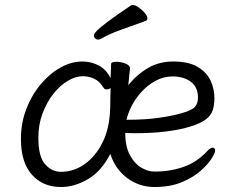

<svg xmlns="http://www.w3.org/2000/svg" viewBox="-20 -733 940 771"><path d="M565 -649Q516 -631 467.5 -614Q419 -597 385 -577Q379 -574 374 -574Q367 -574 362 -579Q357 -584 357 -591Q357 -597 369 -609.5Q381 -622 413.5 -646.5Q446 -671 507 -712Q509 -713 513 -713Q523 -713 536.5 -703.5Q550 -694 561 -681.5Q572 -669 572 -659Q572 -652 565 -649ZM502 -457Q501 -446 499 -429Q497 -412 495 -391Q530 -434 574.5 -460Q619 -486 675 -486Q737 -486 773.5 -464.5Q810 -443 825.5 -409.5Q841 -376 841 -340Q841 -311 834 -290Q827 -269 806.5 -253.5Q786 -238 745 -225Q703 -212 647 -205Q591 -198 521 -198Q512 -198 502.5 -198.5Q493 -199 483 -199Q483 -145 501.5 -110.5Q520 -76 547 -60Q574 -44 600 -44Q664 -44 717.5 -63Q771 -82 811 -125Q818 -133 824 -136.5Q830 -140 834 -140Q844 -140 844 -128Q844 -119 829.5 -96Q815 -73 785 -46.5Q755 -20 709 -1Q663 18 600 18Q540 18 491.5 -17.5Q443 -53 423 -115Q387 -45 333 -13.5Q279 18 225 18Q152 18 108 -31.5Q64 -81 64 -175Q64 -239 85.5 -295Q107 -351 143 -394Q179 -437 222.5 -461.5Q266 -486 311 -486Q346 -486 376.5 -470Q407 -454 424 -419Q425 -439 425.5 -454Q426 -469 426 -475Q426 -485 447 -485Q464 -485 483 -478Q502 -471 502 -459ZM424 -380Q418 -374 408 -374Q400 -374 397 -379Q379 -408 357 -417.5Q335 -427 312 -427Q284 -427 252.5 -408.5Q221 -390 194.5 -356.5Q168 -323 151 -278Q134 -233 134 -180Q134 -104 161 -73.5Q188 -43 225 -43Q275 -43 318.5 -73Q362 -103 390.5 -158.5Q419 -214 422 -291Q423 -305 423 -330Q423 -355 424 -380ZM488 -252Q564 -252 618.5 -260Q673 -268 708 -278Q751 -290 763 -304Q775 -318 775 -341Q775 -383 746.5 -404.5Q718 -426 674 -426Q637 -426 605.5 -409Q574 -392 549.5 -365.5Q525 -339 509.5 -309Q494 -279 488 -252Z"/></svg>

Font: QiushuiShotai
Style: Regular
Weight: 600
Designer: Fontworks Inc.
Foundry: Fontworks Inc.
Version: Version 1.250